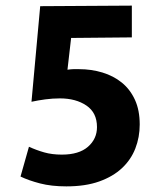

<svg xmlns="http://www.w3.org/2000/svg" viewBox="-20 -652 574 683"><path d="M449 -632V-519L233 -517L220 -404Q234 -406 241.5 -406Q249 -406 261 -406Q305 -406 344.5 -394Q384 -382 413.5 -358Q443 -334 460 -297Q477 -260 477 -209Q477 -164 461.5 -124Q446 -84 414 -54Q382 -24 333 -6.5Q284 11 216 11Q163 11 122.5 0.5Q82 -10 53 -24L83 -130Q109 -118 137 -110Q165 -102 200 -102Q261 -102 293 -130Q325 -158 325 -200Q325 -251 287.5 -276.5Q250 -302 193 -302Q167 -302 141 -298.5Q115 -295 92 -290L123 -630Z"/></svg>

Font: Mukta ExtraBold
Style: Regular
Weight: 800
Designer: Girish Dalvi and Yashodeep Gholap
Foundry: Ek Type
Version: Version 2.538;PS 1.002;hotconv 16.6.51;makeotf.lib2.5.65220;